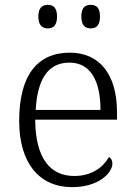

<svg xmlns="http://www.w3.org/2000/svg" viewBox="-20 -761 554 791"><path d="M354 -644C376 -644 392 -656 392 -693C392 -730 376 -741 354 -741C331 -741 315 -730 315 -693C315 -656 331 -644 354 -644ZM177 -644C199 -644 215 -656 215 -693C215 -730 199 -741 177 -741C155 -741 138 -730 138 -693C138 -656 155 -644 177 -644ZM277 10C388 10 443 -50 443 -87C443 -101 437 -110 429 -114C405 -72 358 -36 286 -36C186 -36 126 -110 125 -268H462V-299C462 -457 388 -544 268 -544C134 -544 59 -451 59 -263C59 -89 142 10 277 10ZM394 -308H127C134 -431 175 -503 266 -503C355 -503 394 -425 394 -308Z"/></svg>

Font: Noto Serif Bengali Light
Style: Regular
Weight: 300
Designer: Juan Bruce, Universal Thirst, Indian Type Foundry and the Monotype Design Team.
Foundry: Monotype Imaging Inc.
Version: Version 2.003